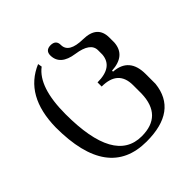

<svg xmlns="http://www.w3.org/2000/svg" viewBox="-188 -666 1006 1006"><g transform="rotate(-45 314.5 -163.5)"><path d="M333.5 193.8Q48.8 193.8 48.8 -194.8Q52.2 -425.8 218.3 -495.6L222.2 -473.1Q134.3 -407.2 134.3 -208Q134.3 156.2 335 156.2Q487.3 156.2 492.2 -2.4V-65.4Q492.2 -176.8 370.6 -176.8V-207.5Q484.9 -207.5 491.7 -293V-324.7Q491.7 -381.3 394 -395.3Q296.4 -409.2 295.4 -481.9Q295.4 -519 334.5 -519.5Q373.5 -519 373.5 -481.9Q373.5 -422.4 477.1 -420.9Q580.6 -419.4 580.6 -329.6V-292Q573.7 -203.1 467.8 -197.3V-189.9Q580.1 -182.1 580.1 -60.1V12.7Q560.5 193.8 333.5 193.8Z"/></g></svg>

Font: Almanac
Style: Regular
Weight: 400
Designer: Eden's Almanac
Version: Version 3.501;March 28, 2021;FontCreator 13.0.0.2683 64-bit